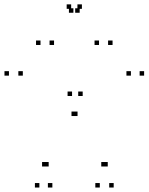

<svg xmlns="http://www.w3.org/2000/svg" viewBox="-22 -828 664 858"><path d="M154 10V-10H134V10ZM212 10V-10H192V10ZM317.5 -309.5V-329.5H297.5V-309.5ZM324.5 -309.5V-329.5H304.5V-309.5ZM424 10V-10H404V10ZM486 10V-10H466V10ZM622 -490V-510H602V-490ZM563 -490V-510H543V-490ZM459.5 -84V-104H439.5V-84ZM450.5 -84V-104H430.5V-84ZM347.5 -399V-419H327.5V-399ZM300 -399V-419H280V-399ZM195.5 -84V-104H175.5V-84ZM186 -84V-104H166V-84ZM80 -490V-510H60V-490ZM18 -490V-510H-2V-490ZM219.5 -627V-647H199.5V-627ZM334 -771V-791H314V-771ZM306 -771V-791H286V-771ZM420.5 -627V-647H400.5V-627ZM481 -627V-647H461V-627ZM344 -788.5V-808.5H324V-788.5ZM296 -788.5V-808.5H276V-788.5ZM159 -627V-647H139V-627Z"/></svg>

Font: Monaspace Neon Dots Var
Style: Regular
Weight: 400
Designer: Riley Cran and the Lettermatic Team
Version: Version 1.100 (Monaspace Neon Dots)